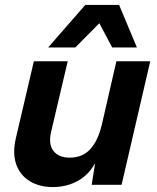

<svg xmlns="http://www.w3.org/2000/svg" viewBox="-20 -748 634 777"><path d="M194 9Q140 9 101 -14.5Q62 -38 46 -82Q30 -126 44 -188L117 -500H254L187 -215Q175 -164 196.5 -137Q218 -110 262 -110Q313 -110 344.5 -143.5Q376 -177 392 -243L451 -500H588L472 0H351L365 -88Q339 -40 294 -15.5Q249 9 194 9ZM175 -556 325 -728H462L534 -556H434L382 -654L285 -556Z"/></svg>

Font: Prodigy Sans SemiBold
Style: Italic
Weight: 600
Italic angle: -13°
Designer: Wei Huang
Foundry: Wei Huang
Version: Version 1.003; ttfautohint (v1.8.3)